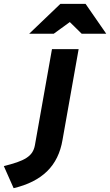

<svg xmlns="http://www.w3.org/2000/svg" viewBox="-111 -767 574 1001"><path d="M253 -652 169 -591H41L204 -747H335L443 -591H315ZM-91 99Q-51 89 -22 79Q7 69 26.5 56.5Q46 44 56.5 28Q67 12 71 -10L160 -511H299L215 -38Q198 64 134.5 126Q71 188 -40 214Z"/></svg>

Font: Overpass Heavy
Style: Italic
Weight: 900
Italic angle: -10°
Designer: Delve Withrington, Dave Bailey
Foundry: Delve Fonts
Version: Version 3.000;DELV;Overpass